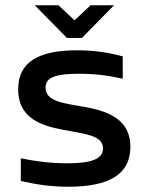

<svg xmlns="http://www.w3.org/2000/svg" viewBox="-20 -700 539 729"><path d="M253 -201C327 -188 371 -178 371 -136C371 -98 331 -80 235 -80C174 -80 117 -87 59 -99V-13C119 1 175 9 240 9C394 9 475 -38 475 -142C475 -265 359 -285 267 -300C210 -310 153 -320 153 -367C153 -403 184 -420 279 -420C341 -420 395 -413 446 -401V-486C390 -501 337 -509 273 -509C122 -509 49 -462 49 -361C49 -230 174 -216 253 -201ZM112 -680 234 -556H291L413 -680H324L263 -623L202 -680Z"/></svg>

Font: LT Wave Text Medium
Style: Regular
Weight: 500
Designer: Daniel Lyons
Version: Version 2.5 (Glyphs App)